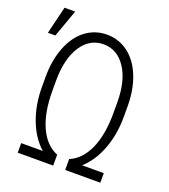

<svg xmlns="http://www.w3.org/2000/svg" viewBox="-141 -877 862 978"><g transform="rotate(20 290.5 -387.5)"><path d="M325.7 -59.1Q388.7 -85 423.1 -161.6Q457.5 -238.3 457.5 -355V-413.1Q457.5 -530.8 411.9 -599.6Q366.2 -668.5 291.5 -668.5Q216.3 -668.5 171.4 -598.9Q126.5 -529.3 126.5 -411.1V-356Q126.5 -238.8 161.4 -161.9Q196.3 -85 260.7 -59.1V0H68.4V-51.8H185.5Q130.4 -100.6 100.1 -180.9Q69.8 -261.2 69.8 -356V-412.1Q69.8 -502.4 97.7 -573.2Q125.5 -644 176 -682.4Q226.6 -720.7 291.5 -720.7Q356.4 -720.7 407.2 -682.1Q458 -643.6 485.8 -573.2Q513.7 -502.9 513.7 -412.1V-356Q513.7 -260.7 483.4 -180.4Q453.1 -100.1 398.4 -51.8H516.1V0H325.7ZM40 -775.4H97.7L44.4 -626.5H3.9Z"/></g></svg>

Font: Roboto Condensed Light
Style: Regular
Weight: 300
Designer: Google
Version: Version 2.134; 2016